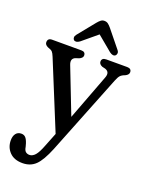

<svg xmlns="http://www.w3.org/2000/svg" viewBox="-164 -707 801 1035"><g transform="rotate(20 236.0 -190.0)"><path d="M181.5 114 212 37 54 -349Q46.5 -367.5 39.8 -374.5Q33 -381.5 13 -388Q-4.5 -396.5 -4.5 -410.5Q-4.5 -434 20.5 -434H188Q212 -434 212 -412.5Q212 -398.5 191.5 -389.5L175.5 -384.5Q145 -374.5 158.5 -339.5L260 -78.5L359.5 -341.5Q372 -375 343 -385L324.5 -389.5Q305.5 -397.5 305.5 -412.5Q305.5 -434 331.5 -434H451Q476 -434 476 -412.5Q476 -399 458 -389.5Q438.5 -382.5 430 -373.2Q421.5 -364 412.5 -341L231 115.5Q201 189.5 171.5 217.8Q142 246 97 246Q49 246 22.8 218.8Q-3.5 191.5 -3.5 151.5Q-3.5 127 7.5 112.8Q18.5 98.5 38.5 98.5Q53 98.5 62.2 107.5Q71.5 116.5 79 139.5L84 157.5Q87 177 95.8 184.2Q104.5 191.5 117.5 191.5Q135 191.5 150 174.5Q165 157.5 181.5 114ZM165.5 -477Q144.5 -462 132 -472.5Q127 -477 126.8 -485.8Q126.5 -494.5 134 -503.5L213 -601Q222.5 -612.5 231 -619.2Q239.5 -626 251 -626Q264 -626 272.8 -619.2Q281.5 -612.5 291 -601L370 -503.5Q378 -494 377.2 -485.8Q376.5 -477.5 371.5 -472.5Q358.5 -461.5 337.5 -477L251.5 -548.5Z"/></g></svg>

Font: Fraunces 144pt SuperSoft
Style: Regular
Weight: 400
Version: Version 1.000;[b76b70a41]